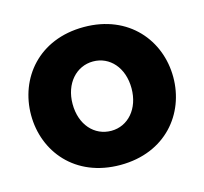

<svg xmlns="http://www.w3.org/2000/svg" viewBox="-85 -629 779 733"><g transform="rotate(-15 305.0 -262.5)"><path d="M305 10C484 10 586 -118 586 -262C586 -407 483 -535 305 -535C126 -535 24 -407 24 -262C24 -118 126 10 305 10ZM188 -262C188 -343 239 -399 305 -399C371 -399 421 -344 421 -262C421 -181 371 -125 305 -125C238 -125 188 -180 188 -262Z"/></g></svg>

Font: Raleway
Style: ExtraBold
Weight: 800
Designer: Matt McInerney, Pablo Impallari, Rodrigo Fuenzalida
Foundry: Matt McInerney, Pablo Impallari, Rodrigo Fuenzalida
Version: Version 3.000